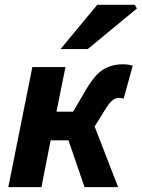

<svg xmlns="http://www.w3.org/2000/svg" viewBox="-20 -773 585 793"><path d="M14.3 0 113.6 -496.1H250.4L213.3 -311.8H282.1L336.1 -404.1Q372.8 -466.1 407.8 -486.8Q442.8 -507.4 486.7 -507.4Q509.4 -507.4 528.2 -501.8L490.5 -365Q486.5 -367 481.8 -367.8Q477.2 -368.7 469.9 -368.7Q456.8 -368.7 443.6 -357.9Q430.3 -347.1 412.9 -318.3L370.9 -250.4L467.9 0H329.2L262.8 -193.5H189.2L151.1 0ZM230 -570.4 381.8 -753.3H536.8L545.4 -737.8L342.4 -570.4Z"/></svg>

Font: Source Sans 3 VF
Style: Italic
Weight: 200
Italic angle: -11°
Designer: Paul D. Hunt
Foundry: Adobe Systems Incorporated
Version: Version 3.042;hotconv 1.0.118;makeotfexe 2.5.65603